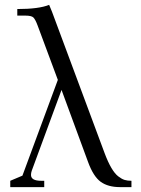

<svg xmlns="http://www.w3.org/2000/svg" viewBox="-20 -766 577 786"><path d="M22 0V-25.9L71.8 -46.9L216.8 -439L133.8 -662.1Q124.5 -687 116.5 -694.6Q108.4 -702.1 84 -702.1H50.8V-729Q139.2 -729 181.2 -746.1L192.9 -717.8L408.2 -139.2Q421.9 -102.5 435.8 -78.9Q449.7 -55.2 463.9 -44.2Q478 -33.2 490 -29.5Q502 -25.9 518.1 -25.9V0H471.2Q422.4 0 392.3 -21.7Q362.3 -43.5 340.8 -102.1L231.9 -397.9L109.9 -66.9Q106.9 -58.1 106.9 -49.8Q106.9 -25.9 148.9 -25.9H161.1V0Z"/></svg>

Font: Dihjauti S
Style: Regular
Weight: 400
Designer: T. Christopher White
Version: Version 3.0.0